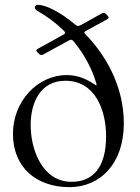

<svg xmlns="http://www.w3.org/2000/svg" viewBox="-20 -755 576 792"><path d="M266.3 17C394.2 17 490.8 -81 490.8 -245.7C490.8 -402.3 414.1 -530.9 329.5 -616.8C326.7 -620.7 327.8 -623.6 333.1 -626.8L422.6 -675.8C429.7 -680 430 -683.2 424.7 -689.3L417.6 -697.1C411.6 -702.8 407.3 -703.5 399.9 -699.6L316.8 -653.4L310.4 -650.2C303.3 -646.7 298.3 -647.4 291.9 -652.3L288.4 -655.5L288 -655.2C226.9 -706.7 168 -735.1 136.4 -735.1C128.6 -735.1 123.6 -730.1 123.6 -725.1C123.6 -720.9 125.7 -714.8 134.2 -710.2C174 -687.9 210.6 -660.2 242.9 -628.6L244.7 -626.8C250 -621.1 250 -617.5 243.6 -613.3L135.7 -553.6C128.6 -549.4 128.2 -546.2 133.5 -540.1L140.6 -533C146.3 -527.3 150.9 -526.6 158.4 -530.2L262.8 -587.4L265.6 -588.8C273.1 -592.7 277.3 -591.6 282.7 -585.6L288.4 -578.8C329.2 -527.7 360.4 -469.8 377.5 -410.2C379.6 -402 378.2 -401.3 371.4 -405.9C334.2 -431.5 296.9 -445.3 255.7 -445.3C133.5 -445.3 33.4 -335.9 33.4 -203.1C33.4 -63.2 131.4 17 266.3 17ZM106.5 -239.3C106.5 -333.1 147.7 -421.9 249.3 -421.9C373.6 -421.9 417.6 -299.7 417.6 -192.5C417.6 -63.9 362.9 -5 275.6 -5C154.1 -5 106.5 -137.8 106.5 -239.3Z"/></svg>

Font: Margiela Serif Light
Style: Regular
Weight: 300
Designer: Andreas Faust, Stefan Endress
Version: Version 1.002;FEAKit 1.0